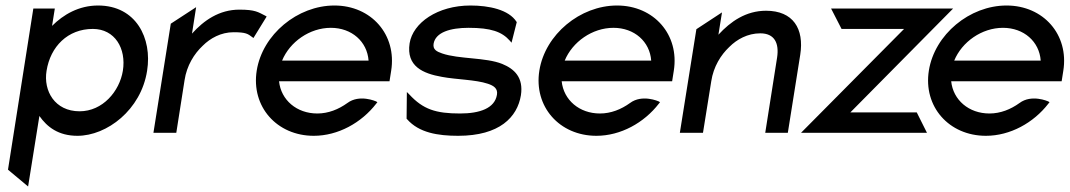

<svg xmlns="http://www.w3.org/2000/svg" viewBox="-20 -482 3883 697"><path d="M9 134 82 195 123 -61C151 -21 192 11 261 11C368 11 492 -83 514 -225C533 -343 474 -462 336 -462C266 -462 210 -429 169 -388L179 -451H101ZM149 -225C163 -313 226 -377 317 -377C397 -377 439 -306 426 -225C414 -151 353 -78 269 -78C179 -78 137 -152 149 -225Z M537 0H620L650 -191C658 -244 685 -287 716 -316C743 -343 782 -365 828 -365C873 -365 880 -359 896 -347L900 -344L948 -422L943 -425C917 -438 907 -447 849 -447C776 -447 720 -408 677 -360L692 -456L600 -396Z M912 -226C891 -95 985 11 1119 11C1207 11 1292 -36 1346 -106L1350 -111L1345 -114C1345 -114 1285 -141 1241 -108C1209 -85 1172 -70 1132 -70C1057 -70 1000 -119 993 -187H1394L1400 -225C1421 -356 1328 -462 1194 -462C1060 -462 933 -357 912 -226ZM1004 -262C1032 -330 1104 -381 1181 -381C1257 -381 1313 -331 1318 -262Z M1467 -325C1454 -241 1516 -215 1584 -203C1637 -193 1706 -193 1751 -178C1772 -171 1788 -161 1784 -138C1776 -89 1722 -70 1650 -70C1562 -70 1516 -85 1466 -139L1457 -148L1456 -51L1458 -49C1501 0 1570 11 1643 11C1794 11 1858 -57 1871 -136C1881 -201 1847 -232 1803 -250C1743 -274 1646 -267 1585 -288C1565 -295 1551 -302 1554 -323C1561 -365 1615 -381 1681 -381C1762 -381 1802 -367 1831 -334L1837 -327L1856 -402L1855 -403C1827 -447 1755 -462 1688 -462C1568 -462 1479 -399 1467 -325Z M1938 -226C1917 -95 2011 11 2145 11C2233 11 2318 -36 2372 -106L2376 -111L2371 -114C2371 -114 2311 -141 2267 -108C2235 -85 2198 -70 2158 -70C2083 -70 2026 -119 2019 -187H2420L2426 -225C2447 -356 2354 -462 2220 -462C2086 -462 1959 -357 1938 -226ZM2030 -262C2058 -330 2130 -381 2207 -381C2283 -381 2339 -331 2344 -262Z M2448 0H2532L2562 -187C2570 -240 2597 -283 2628 -312C2655 -339 2694 -361 2740 -361C2792 -361 2809 -325 2801 -273L2758 0H2840L2885 -283C2900 -378 2859 -443 2761 -443C2688 -443 2632 -404 2588 -356L2601 -437L2508 -376Z M2888 0H3345L3308 -74H3067L3440 -451H2997L3035 -377H3262Z M3352 -226C3331 -95 3425 11 3559 11C3647 11 3732 -36 3786 -106L3790 -111L3785 -114C3785 -114 3725 -141 3681 -108C3649 -85 3612 -70 3572 -70C3497 -70 3440 -119 3433 -187H3834L3840 -225C3861 -356 3768 -462 3634 -462C3500 -462 3373 -357 3352 -226ZM3444 -262C3472 -330 3544 -381 3621 -381C3697 -381 3753 -331 3758 -262Z"/></svg>

Font: Charger Pro
Style: BdObl
Weight: 700
Designer: Jasper
Foundry: Cannot Into Space Fonts
Version: Version 1.09